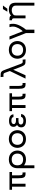

<svg xmlns="http://www.w3.org/2000/svg" viewBox="2444 -3266 1100 6027"><g transform="rotate(-90 2993.5 -252.0)"><path d="M609 -504H50V-424H148V0H239V-424H412V-235C412 -44 445 0 552 0H597L593 -95L556 -93C523 -91 503 -113 503 -228V-424H609Z M1004 -524C803 -524 727 -395 727 -255V278H818V-48C862 -10 923 14 1004 14C1206 14 1282 -135 1282 -255C1282 -375 1206 -524 1004 -524ZM1004 -76C890 -76 818 -132 818 -255C818 -378 888 -434 1004 -434C1115 -434 1187 -368 1187 -255C1187 -142 1113 -76 1004 -76Z M1643 14C1845 14 1921 -135 1921 -255C1921 -375 1845 -524 1643 -524C1442 -524 1366 -375 1366 -255C1366 -135 1442 14 1643 14ZM1643 -76C1534 -76 1461 -142 1461 -255C1461 -368 1532 -434 1643 -434C1754 -434 1826 -368 1826 -255C1826 -142 1752 -76 1643 -76Z M2217 14C2362 14 2424 -65 2427 -140H2338C2334 -101 2298 -67 2217 -67C2144 -67 2099 -97 2099 -142C2099 -200 2143 -222 2221 -222H2302V-300H2221C2170 -300 2112 -318 2112 -369C2112 -419 2160 -444 2217 -444C2293 -444 2331 -420 2331 -379H2417C2417 -466 2340 -518 2217 -518C2083 -518 2026 -464 2026 -377C2026 -327 2048 -292 2086 -267C2034 -237 2010 -196 2010 -136C2010 -53 2060 14 2217 14Z M3079 -504H2520V-424H2618V0H2709V-424H2882V-235C2882 -44 2915 0 3022 0H3067L3063 -95L3026 -93C2993 -91 2973 -113 2973 -228V-424H3079Z M3404 0 3400 -95 3363 -93C3330 -91 3310 -113 3310 -228V-504H3219V-235C3219 -44 3252 0 3359 0Z M4119 -90C4103 -89 4088 -88 4075 -88C4030 -88 4022 -104 3998 -162C3966 -239 3856 -540 3832 -606C3770 -778 3756 -782 3609 -782H3588L3597 -691L3613 -692C3629 -693 3644 -694 3657 -694C3703 -694 3712 -680 3735 -613C3742 -592 3759 -547 3778 -493L3540 0H3645L3818 -385C3851 -297 3884 -211 3899 -174C3968 -6 3976 0 4123 0H4144L4135 -91Z M4441 14C4643 14 4719 -135 4719 -255C4719 -375 4643 -524 4441 -524C4240 -524 4164 -375 4164 -255C4164 -135 4240 14 4441 14ZM4441 -76C4332 -76 4259 -142 4259 -255C4259 -368 4330 -434 4441 -434C4552 -434 4624 -368 4624 -255C4624 -142 4550 -76 4441 -76Z M5076 278V14C5140 -55 5260 -242 5260 -381C5260 -439 5259 -459 5246 -504H5156C5173 -445 5173 -422 5173 -391C5173 -276 5077 -131 5026 -87L4864 -504H4765L4970 14V278Z M5723 -709 5640 -571H5734L5834 -709ZM5704 -524C5599 -523 5539 -481 5523 -450C5514 -480 5491 -504 5406 -504H5372V-425H5389C5426 -425 5432 -384 5432 -363V0H5523V-302C5523 -313 5523 -326 5525 -337C5536 -397 5613 -433 5687 -433C5751 -433 5806 -406 5824 -355C5830 -338 5831 -321 5831 -304V278H5922V-308C5922 -456 5852 -525 5704 -524Z"/></g></svg>

Font: Hibana SubMedium
Style: Regular
Weight: 500
Width: 6
Designer: pygmalion
Foundry: ybstudio
Version: Version 0.930;hotconv 1.0.109;makeotfexe 2.5.65596